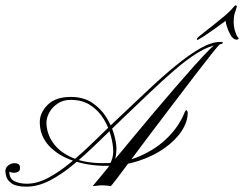

<svg xmlns="http://www.w3.org/2000/svg" viewBox="-90 -689 914 719"><path d="M651 -549Q658 -555 674.5 -568Q691 -581 712 -597.5Q733 -614 753 -631Q773 -648 785 -663Q792 -671 795 -668.5Q798 -666 796 -661Q793 -653 789 -639Q785 -625 785 -608Q785 -590 790 -573Q795 -556 801 -549Q806 -545 801.5 -542Q797 -539 789 -542Q780 -546 772.5 -559.5Q765 -573 760 -588.5Q755 -604 755 -611Q752 -609 740 -600Q728 -591 711.5 -579.5Q695 -568 680.5 -558Q666 -548 658 -544Q648 -537 647.5 -541Q647 -545 651 -549ZM9 10Q-29 10 -46 -2Q-63 -14 -66.5 -28Q-70 -42 -70 -49Q-69 -62 -58.5 -70Q-48 -78 -35 -78Q-27 -78 -21 -74.5Q-15 -71 -15 -60Q-15 -50 -22 -46Q-29 -42 -37 -42Q-44 -42 -49.5 -44Q-55 -46 -55 -46Q-55 -19 -35 -10Q-15 -1 10 -1Q49 -1 90.5 -23Q132 -45 176 -81.5Q220 -118 266.5 -163.5Q313 -209 362 -255Q415 -305 467.5 -354.5Q520 -404 569 -444Q618 -484 660 -508Q702 -532 735 -532Q746 -532 744.5 -528Q743 -524 727 -522Q692 -517 650.5 -491.5Q609 -466 563.5 -426.5Q518 -387 469 -340.5Q420 -294 370 -246Q324 -202 278 -157Q232 -112 186.5 -74Q141 -36 96.5 -13Q52 10 9 10ZM317 -35Q311 -33 303.5 -32.5Q296 -32 299 -37Q302 -42 310.5 -54.5Q319 -67 326.5 -85Q334 -103 334 -122Q334 -147 325.5 -179.5Q317 -212 298.5 -243Q280 -274 249.5 -294.5Q219 -315 175 -315Q146 -315 125.5 -301Q105 -287 94.5 -267.5Q84 -248 84 -230Q84 -191 107.5 -156Q131 -121 178.5 -99.5Q226 -78 297 -78Q375 -78 436.5 -105.5Q498 -133 540 -176Q582 -219 600 -265Q606 -280 609.5 -275.5Q613 -271 613 -267Q613 -233 590 -198Q567 -163 525 -133.5Q483 -104 427.5 -86Q372 -68 307 -68Q241 -68 184.5 -87Q128 -106 93.5 -143Q59 -180 59 -232Q59 -267 88.5 -296.5Q118 -326 175 -326Q223 -326 255.5 -304Q288 -282 308 -250Q328 -218 337 -186Q346 -154 346 -133Q346 -110 340 -88Q334 -66 327.5 -51.5Q321 -37 317 -35ZM257 8Q258 7 277 -16Q296 -39 327.5 -77Q359 -115 398 -162Q437 -209 479 -259Q521 -309 561.5 -356Q602 -403 636.5 -441.5Q671 -480 694.5 -503.5Q718 -527 725 -529Q730 -531 734.5 -528.5Q739 -526 732 -522Q728 -519 704 -489Q680 -459 643.5 -411.5Q607 -364 564.5 -308Q522 -252 480 -196.5Q438 -141 403.5 -94.5Q369 -48 347.5 -20Q326 8 325 8Q321 7 311.5 6Q302 5 293 5Q284 5 272.5 6.5Q261 8 257 8Z"/></svg>

Font: Kapakana
Style: Regular
Weight: 400
Designer: Kousuke Nagai
Version: Version 1.002